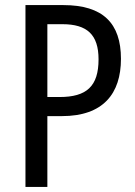

<svg xmlns="http://www.w3.org/2000/svg" viewBox="-20 -827 532 754"><path d="M229 -807H80V-93H166V-371H223C385 -371 455 -459 455 -596C455 -736 384 -807 229 -807ZM225 -732C322 -732 367 -691 367 -594C367 -488 320 -446 214 -446H166V-732Z"/></svg>

Font: Noto Sans Kannada UI Condensed
Style: Regular
Weight: 400
Width: 3
Designer: Jelle Bosma - Monotype Design Team
Foundry: Monotype Imaging Inc.
Version: Version 2.005